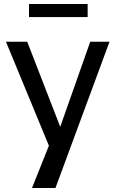

<svg xmlns="http://www.w3.org/2000/svg" viewBox="-20 -733 586 966"><path d="M531 -523 259 213H141L226 0L10 -523H117L283 -95L434 -523ZM126 -647V-713H421V-647Z"/></svg>

Font: Rising Sun Medium
Style: Regular
Weight: 500
Designer: Matt McInerney, Pablo Impallari, Rodrigo Fuenzalida (Raleway font), Stephen Hutchings (Greek), Cristiano Sobral (main ch
Foundry: The Rising Sun Project Authors
Version: Version 4.327; ttfautohint (v1.8.4.7-5d5b-dirty)